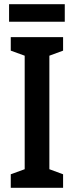

<svg xmlns="http://www.w3.org/2000/svg" viewBox="-20 -890 350 910"><path d="M279 0H31V-64L97 -88V-626L31 -650V-714H279V-650L214 -626V-88L279 -64ZM287 -870V-787H23V-870Z"/></svg>

Font: Noto Sans Arabic ExtCond SemBd
Style: Regular
Weight: 600
Width: 2
Designer: Monotype Design Team, Nadine Chahine, Nizar Qandah and Khaled Hosny
Foundry: Monotype Imaging Inc.
Version: Version 2.012; ttfautohint (v1.8.4.7-5d5b)